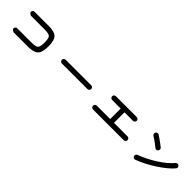

<svg xmlns="http://www.w3.org/2000/svg" viewBox="345 -2002 3311 3311"><g transform="rotate(45 2000.0 -347.0)"><path d="M215 -119Q215 -119 203.5 -125.5Q192 -132 180.5 -142.5Q169 -153 169 -166Q169 -185 182.5 -198.5Q196 -212 215 -212H564Q630 -212 664 -223.5Q698 -235 710.5 -269Q723 -303 723 -372Q723 -441 710.5 -475.5Q698 -510 664 -521Q630 -532 565 -532H226Q226 -532 214.5 -538.5Q203 -545 191.5 -555.5Q180 -566 180 -579Q180 -598 193.5 -611.5Q207 -625 226 -625H565Q661 -625 716 -603Q771 -581 793.5 -526Q816 -471 816 -372Q816 -274 793 -218.5Q770 -163 715.5 -141Q661 -119 564 -119Z M1189 -327Q1170 -327 1156.5 -340.5Q1143 -354 1143 -373Q1143 -393 1156.5 -406Q1170 -419 1189 -419H1812Q1831 -419 1844.5 -406Q1858 -393 1858 -373Q1858 -354 1844.5 -340.5Q1831 -327 1812 -327Z M2128 -146Q2109 -146 2095.5 -160Q2082 -174 2082 -193Q2082 -212 2095.5 -225.5Q2109 -239 2128 -239H2455V-495H2247Q2228 -495 2214 -508.5Q2200 -522 2200 -541Q2200 -561 2214 -574Q2228 -587 2247 -587H2754Q2773 -587 2786.5 -574Q2800 -561 2800 -541Q2800 -522 2786.5 -508.5Q2773 -495 2754 -495H2547V-239H2878Q2897 -239 2910.5 -225.5Q2924 -212 2924 -193Q2924 -174 2910.5 -160Q2897 -146 2878 -146Z M3257 -49Q3239 -42 3222 -50Q3205 -58 3198 -76Q3191 -94 3199.5 -111.5Q3208 -129 3226 -136Q3308 -166 3390 -207.5Q3472 -249 3547.5 -297.5Q3623 -346 3684.5 -398Q3746 -450 3787 -500Q3799 -515 3818 -516.5Q3837 -518 3852 -506Q3867 -494 3869 -475Q3871 -456 3859 -441Q3819 -392 3751 -336Q3683 -280 3600 -225.5Q3517 -171 3428.5 -125Q3340 -79 3257 -49ZM3359 -437Q3335 -458 3304.5 -481Q3274 -504 3243.5 -525Q3213 -546 3188 -561Q3172 -571 3167 -589.5Q3162 -608 3172 -624Q3182 -641 3201 -646Q3220 -651 3236 -640Q3261 -624 3295.5 -599.5Q3330 -575 3363 -550.5Q3396 -526 3416 -510Q3431 -498 3433.5 -479Q3436 -460 3424 -445Q3413 -430 3393.5 -427Q3374 -424 3359 -437Z"/></g></svg>

Font: Zen Maru Gothic Medium
Style: Regular
Weight: 500
Designer: Yoshimichi Ohira
Foundry: Positype
Version: Version 1.001